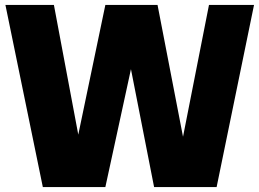

<svg xmlns="http://www.w3.org/2000/svg" viewBox="-20 -760 1054 780"><path d="M829 -740H1012L860 0H606L512 -479L408 0H154L2 -740H199L298 -213L408 -740H620L723.5 -204.5Z"/></svg>

Font: Encode Sans Condensed Black
Style: Regular
Weight: 900
Width: 3
Designer: Multiple Designers
Foundry: Impallari Type
Version: Version 2.000